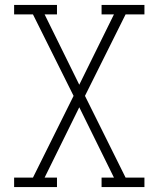

<svg xmlns="http://www.w3.org/2000/svg" viewBox="-20 -755 640 775"><path d="M37 0V-38H113L277 -368L113 -697H37V-735H210V-697H160L300 -413L440 -697H390V-735H563V-697H487L323 -368L487 -38H563V0H390V-38H440L300 -322L160 -38H210V0Z"/></svg>

Font: Iosevka Etoile Extralight
Style: Regular
Weight: 200
Designer: Belleve Invis
Foundry: Belleve Invis
Version: Version 22.1.2; ttfautohint (v1.8.4)